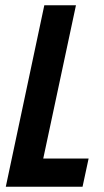

<svg xmlns="http://www.w3.org/2000/svg" viewBox="-20 -708 394 728"><path d="M2 0 148 -688H268L144 -107H316L293 0Z"/></svg>

Font: Saira Condensed SemiBold
Style: Italic
Weight: 600
Width: 3
Italic angle: -12°
Designer: Hector Gatti with collaboration of the Omnibus-Type team
Foundry: Omnibus-Type
Version: Version 1.101